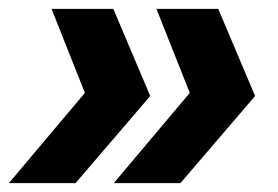

<svg xmlns="http://www.w3.org/2000/svg" viewBox="-27 -481 626 432"><path d="M-7 -69 164 -272 89 -461H228L311 -265L143 -69ZM229 -69 400 -272 325 -461H464L547 -265L379 -69Z"/></svg>

Font: Work Sans
Style: Bold Italic
Weight: 700
Italic angle: -13°
Designer: Wei Huang
Foundry: Wei Huang
Version: Version 2.010; ttfautohint (v1.8.3)